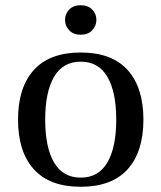

<svg xmlns="http://www.w3.org/2000/svg" viewBox="-20 -703 617 735"><path d="M187 -409Q153 -351 153 -245Q153 -139 187 -81Q221 -23 289 -23Q357 -23 391 -81Q425 -139 425 -245Q425 -351 391 -409Q357 -467 289 -467Q221 -467 187 -409ZM109.5 -55Q49 -122 49 -245Q49 -368 109.5 -435Q170 -502 289 -502Q408 -502 468.5 -435Q529 -368 529 -245Q529 -122 468.5 -55Q408 12 289 12Q170 12 109.5 -55ZM245 -587Q229 -604 229 -627Q229 -650 245 -666.5Q261 -683 289 -683Q317 -683 333 -666.5Q349 -650 349 -627Q349 -604 333 -587Q317 -570 289 -570Q261 -570 245 -587Z"/></svg>

Font: Heuristica
Style: Regular
Weight: 400
Version: Version 1.0.1 ; ttfautohint (v1.4.1)